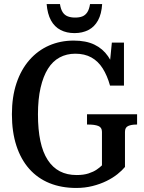

<svg xmlns="http://www.w3.org/2000/svg" viewBox="-20 -921 715 951"><path d="M599 -268V-94Q585 -77 562 -58.5Q539 -40 507.5 -24.5Q476 -9 438 0.5Q400 10 358 10Q284 10 225 -14Q166 -38 124.5 -85Q83 -132 61 -200Q39 -268 39 -355Q39 -441 61.5 -508.5Q84 -576 125.5 -623.5Q167 -671 223 -695.5Q279 -720 345 -720Q406 -720 447.5 -700Q489 -680 515 -642.5Q541 -605 554 -553L519 -557L534 -710H594V-497H525Q511 -547 488.5 -582.5Q466 -618 432.5 -636.5Q399 -655 353 -655Q310 -655 275.5 -636.5Q241 -618 217.5 -580.5Q194 -543 181 -486.5Q168 -430 168 -355Q168 -279 180 -222.5Q192 -166 216.5 -128.5Q241 -91 276.5 -72.5Q312 -54 360 -54Q394 -54 418.5 -62Q443 -70 459 -81Q475 -92 485 -102V-268Q485 -290 467 -297Q449 -304 420 -304H411V-355H659V-304H654Q631 -304 615 -297Q599 -290 599 -268ZM349 -757Q388 -757 418 -772.5Q448 -788 465.5 -820Q483 -852 486 -901H426Q422 -875 412.5 -860.5Q403 -846 388.5 -840Q374 -834 352 -834Q331 -834 315.5 -840Q300 -846 290.5 -860.5Q281 -875 277 -901H211Q215 -852 232.5 -820Q250 -788 280 -772.5Q310 -757 349 -757Z"/></svg>

Font: Roboto Serif 28pt Condensed Medium
Style: Regular
Weight: 500
Width: 3
Designer: Greg Gazdowicz
Foundry: Commercial Type
Version: Version 1.008